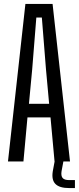

<svg xmlns="http://www.w3.org/2000/svg" viewBox="-20 -820 400 975"><path d="M20.5 0 109 -800H247L335.5 0H257L236.5 -224H119.5L99 0ZM127 -293H229.5L213.5 -468L192.5 -731H164.5L143.5 -468ZM360.5 135H331Q282 135 261.5 114.2Q241 93.5 248 50L257.5 -1H302L292.5 50Q289 73 298 83.8Q307 94.5 331 94.5H360.5Z"/></svg>

Font: Big Shoulders Display Thin Medium
Style: Regular
Weight: 500
Version: Version 2.002